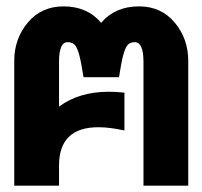

<svg xmlns="http://www.w3.org/2000/svg" viewBox="-20 -585 638 605"><path d="M355 -341.8H243.2Q235.8 -390.1 229.2 -413.6Q222.7 -437 214.6 -444.6Q206.5 -452.1 192.9 -452.1Q166 -452.1 166 -390.1V-249Q229 -295.9 323.2 -295.9Q346.7 -295.9 372.1 -293V-173.8Q326.2 -184.1 290 -184.1Q166 -184.1 166 -63V0H24.9V-393.1Q24.9 -462.9 67.6 -513.9Q110.4 -564.9 180.2 -564.9Q254.9 -564.9 298.8 -513.2Q342.8 -564.9 418 -564.9Q487.8 -564.9 530.5 -513.9Q573.2 -462.9 573.2 -393.1V0H432.1V-390.1Q432.1 -452.1 404.8 -452.1Q391.1 -452.1 383.3 -444.6Q375.5 -437 368.9 -413.6Q362.3 -390.1 355 -341.8Z"/></svg>

Font: LT Superior
Style: Bold
Weight: 400
Designer: Daniel Lyons
Foundry: LyonsType
Version: Version 1.000